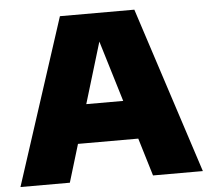

<svg xmlns="http://www.w3.org/2000/svg" viewBox="-52 -796 927 852"><g transform="rotate(-5 411.0 -370.0)"><path d="M5 0 245.5 -740H577L817.5 0H595.5L544.5 -168.5H276L225 0ZM328 -341H492.5L410 -612.5Z"/></g></svg>

Font: Encode Sans Semi Expanded Black
Style: Regular
Weight: 900
Width: 6
Designer: Multiple Designers
Foundry: Impallari Type
Version: Version 3.000; ttfautohint (v1.8.3) -l 8 -r 50 -G 200 -x 14 